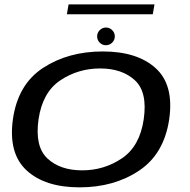

<svg xmlns="http://www.w3.org/2000/svg" viewBox="-20 -822 836 847"><path d="M331 4.5Q483 4.5 593.5 -69.2Q704 -143 726.5 -296.5Q748 -447.5 666.8 -521.2Q585.5 -595 433.5 -595Q281 -595 170 -522.5Q59 -450 37 -296.5Q16 -145.5 97.2 -70.5Q178.5 4.5 331 4.5ZM342.5 -70.5Q245.5 -70.5 189.2 -123Q133 -175.5 150 -295.5Q167.5 -415 246 -467.5Q324.5 -520 421.5 -520Q518.5 -520 575 -468Q631.5 -416 614 -295.5Q596.5 -176.5 517.8 -123.5Q439 -70.5 342.5 -70.5ZM447 -622.5Q463.5 -622.5 475 -634Q486.5 -645.5 486.5 -661.5Q486.5 -677.5 475 -689Q463.5 -700.5 447.5 -700.5Q431.5 -700.5 420 -689Q408.5 -677.5 408.5 -661.5Q408.5 -645.5 419.8 -634Q431 -622.5 447 -622.5ZM275 -759H654L661.5 -802.5H282.5Z"/></svg>

Font: Anybody Expanded
Style: Italic
Weight: 400
Width: 7
Italic angle: -10°
Version: Version 1.113;gftools[0.9.25]